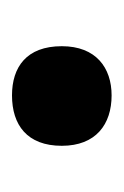

<svg xmlns="http://www.w3.org/2000/svg" viewBox="37 -230 206 320"><g transform="rotate(-90 140.0 -70.0)"><path d="M57 -70C57 -13 93 13 141 13C187 13 223 -13 223 -70C223 -129 188 -153 141 -153C92 -153 57 -128 57 -70Z"/></g></svg>

Font: Noto Sans Devanagari SemiCondensed
Style: Bold
Weight: 700
Width: 4
Designer: Jelle Bosma - Monotype Design Team
Foundry: Monotype Imaging Inc.
Version: Version 2.004